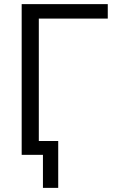

<svg xmlns="http://www.w3.org/2000/svg" viewBox="-20 -750 597 930"><path d="M138 0H85V-730H502V-660H168V-67H262V160H188V0H168Z"/></svg>

Font: M PLUS 1p
Style: Regular
Weight: 400
Version: Version 1.062